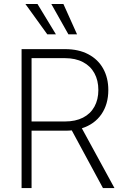

<svg xmlns="http://www.w3.org/2000/svg" viewBox="-20 -957 630 977"><path d="M89.8 -707H311.5Q379.9 -707 429.4 -680.9Q479 -654.8 505.1 -607.7Q531.2 -560.5 531.2 -499Q531.2 -426.8 496.1 -375.7Q460.9 -324.7 396.5 -304.2L562.5 0H503.9L345.2 -293.5Q330.1 -292 312.5 -292H140.6V0H89.8ZM310.5 -338.9Q364.3 -338.9 402.3 -358.4Q440.4 -377.9 460.4 -414.1Q480.5 -450.2 480.5 -499Q480.5 -547.9 460.4 -584.5Q440.4 -621.1 402.1 -641.1Q363.8 -661.1 310.5 -661.1H140.6V-338.9ZM109.4 -936.5H170.9L264.6 -782.2H220.7ZM241.2 -936.5H302.7L372.1 -782.2H328.1Z"/></svg>

Font: Pretendard Std ExtraLight
Style: Regular
Weight: 200
Designer: Base glyphs from Inter by Rasmus Andersson; Hangeul glyphs from Noto Sans CJK(Source Han Sans) by Jang Soo-young and Kan
Foundry: Kil Hyung-jin
Version: Version 1.309